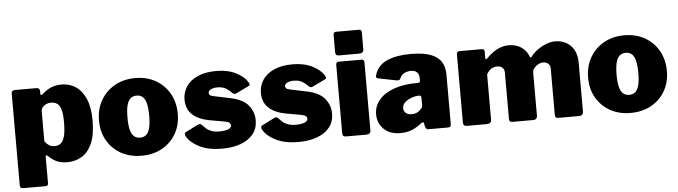

<svg xmlns="http://www.w3.org/2000/svg" viewBox="-52 -966 4787 1355"><g transform="rotate(-5 2341.0 -288.5)"><path d="M216 -530Q242 -530 242 -506V-485Q242 -479 247 -479Q252 -479 257 -483Q277 -501 297 -513.5Q317 -526 341.5 -533Q366 -540 397 -540Q453 -540 497 -510.5Q541 -481 567 -421Q593 -361 593 -267Q593 -166 565.5 -105Q538 -44 492 -17Q446 10 390 10Q356 10 325 -0.5Q294 -11 262 -41Q250 -52 245.5 -51.5Q241 -51 241 -36V145Q241 165 223 165H60Q41 165 41 143V-504Q41 -517 46.5 -523.5Q52 -530 68 -530H216ZM241 -151Q254 -133 270.5 -122Q287 -111 311 -111Q336 -111 354 -125Q372 -139 381.5 -174Q391 -209 391 -273Q391 -331 382 -362.5Q373 -394 355 -406.5Q337 -419 311 -419Q292 -419 276 -411.5Q260 -404 250.5 -391.5Q241 -379 241 -363V-151Z M916 10Q834 10 771.5 -25Q709 -60 673.5 -121.5Q638 -183 638 -262Q638 -346 675 -408.5Q712 -471 775 -505.5Q838 -540 917 -540Q1001 -540 1063.5 -504Q1126 -468 1161 -405.5Q1196 -343 1196 -262Q1196 -183 1160.5 -121.5Q1125 -60 1062 -25Q999 10 916 10ZM917 -118Q944 -118 961 -133.5Q978 -149 986 -182Q994 -215 994 -266Q994 -319 986 -352Q978 -385 961 -400.5Q944 -416 917 -416Q891 -416 873.5 -400.5Q856 -385 848 -352Q840 -319 840 -266Q840 -214 848 -181.5Q856 -149 873.5 -133.5Q891 -118 917 -118Z M1590 -378Q1575 -395 1551 -409.5Q1527 -424 1490 -424Q1464 -424 1445 -415Q1426 -406 1426 -389Q1426 -382 1432.5 -375Q1439 -368 1466 -363L1572 -341Q1665 -322 1702.5 -275Q1740 -228 1740 -170Q1740 -112 1708 -72Q1676 -32 1619 -11Q1562 10 1487 10Q1391 10 1327 -22Q1263 -54 1238 -99Q1233 -108 1233 -116Q1233 -124 1240 -128L1327 -172Q1340 -178 1346.5 -177Q1353 -176 1358 -170Q1370 -157 1384.5 -143.5Q1399 -130 1423.5 -121Q1448 -112 1488 -113Q1509 -114 1526 -117.5Q1543 -121 1553 -129Q1563 -137 1563 -149Q1563 -159 1554.5 -167Q1546 -175 1517 -180L1415 -198Q1339 -212 1296 -250.5Q1253 -289 1252 -357Q1252 -409 1279.5 -450.5Q1307 -492 1361 -516Q1415 -540 1492 -540Q1574 -540 1631.5 -510.5Q1689 -481 1711 -444Q1716 -437 1719 -428Q1722 -419 1711 -414L1619 -370Q1610 -366 1603 -368.5Q1596 -371 1590 -378Z M2131 -378Q2116 -395 2092 -409.5Q2068 -424 2031 -424Q2005 -424 1986 -415Q1967 -406 1967 -389Q1967 -382 1973.5 -375Q1980 -368 2007 -363L2113 -341Q2206 -322 2243.5 -275Q2281 -228 2281 -170Q2281 -112 2249 -72Q2217 -32 2160 -11Q2103 10 2028 10Q1932 10 1868 -22Q1804 -54 1779 -99Q1774 -108 1774 -116Q1774 -124 1781 -128L1868 -172Q1881 -178 1887.5 -177Q1894 -176 1899 -170Q1911 -157 1925.5 -143.5Q1940 -130 1964.5 -121Q1989 -112 2029 -113Q2050 -114 2067 -117.5Q2084 -121 2094 -129Q2104 -137 2104 -149Q2104 -159 2095.5 -167Q2087 -175 2058 -180L1956 -198Q1880 -212 1837 -250.5Q1794 -289 1793 -357Q1793 -409 1820.5 -450.5Q1848 -492 1902 -516Q1956 -540 2033 -540Q2115 -540 2172.5 -510.5Q2230 -481 2252 -444Q2257 -437 2260 -428Q2263 -419 2252 -414L2160 -370Q2151 -366 2144 -368.5Q2137 -371 2131 -378Z M2540 -29Q2540 -13 2532 -6.5Q2524 0 2507 0H2366Q2351 0 2345.5 -6Q2340 -12 2340 -25V-507Q2340 -530 2359 -530H2522Q2540 -530 2540 -510ZM2540 -603Q2540 -574 2507 -574H2366Q2351 -574 2345.5 -580.5Q2340 -587 2340 -600V-719Q2340 -742 2359 -742H2522Q2540 -742 2540 -721Z M2895 -42Q2868 -20 2832.5 -5Q2797 10 2750 10Q2675 10 2632.5 -32Q2590 -74 2590 -136Q2590 -195 2627.5 -239Q2665 -283 2734 -307.5Q2803 -332 2897 -332H2904Q2908 -332 2913.5 -334.5Q2919 -337 2919 -346V-363Q2919 -391 2904.5 -406Q2890 -421 2860 -421Q2839 -421 2817 -411.5Q2795 -402 2782 -374Q2778 -366 2773.5 -363.5Q2769 -361 2755 -363L2624 -389Q2617 -391 2613.5 -396.5Q2610 -402 2617 -421Q2640 -485 2705.5 -512.5Q2771 -540 2869 -540Q2962 -540 3014 -519Q3066 -498 3087.5 -461Q3109 -424 3109 -375V-27Q3109 -12 3104.5 -6Q3100 0 3086 0H2949Q2936 0 2930.5 -10.5Q2925 -21 2923 -35L2922 -42Q2919 -62 2895 -42ZM2919 -224Q2919 -242 2904 -242H2900Q2888 -242 2868.5 -237.5Q2849 -233 2830 -223.5Q2811 -214 2797.5 -199Q2784 -184 2784 -163Q2784 -142 2799 -129Q2814 -116 2841 -116Q2861 -116 2874.5 -122Q2888 -128 2896 -135Q2905 -143 2912 -151.5Q2919 -160 2919 -171V-224Z M3221 0Q3195 0 3195 -25V-507Q3195 -530 3214 -530H3374Q3392 -530 3392 -510V-465Q3392 -459 3395.5 -457Q3399 -455 3405 -461Q3427 -484 3452 -502Q3477 -520 3506 -530.5Q3535 -541 3565 -541Q3615 -541 3652.5 -516.5Q3690 -492 3707 -445Q3709 -441 3712 -441.5Q3715 -442 3719 -446Q3738 -472 3767 -493Q3796 -514 3829 -527Q3862 -540 3892 -540Q3960 -540 4003 -496.5Q4046 -453 4046 -373V-30Q4046 0 4015 0H3869Q3856 0 3851 -5.5Q3846 -11 3846 -25V-351Q3846 -374 3831.5 -386.5Q3817 -399 3794 -399Q3782 -399 3769.5 -393.5Q3757 -388 3746.5 -379.5Q3736 -371 3728 -360Q3723 -353 3721.5 -346.5Q3720 -340 3720 -333V-30Q3720 0 3690 0H3544Q3532 0 3526.5 -5.5Q3521 -11 3521 -25V-351Q3521 -374 3507 -386.5Q3493 -399 3469 -399Q3447 -399 3428 -387Q3409 -375 3395 -349V-29Q3395 0 3362 0H3221Z M4381 10Q4299 10 4236.5 -25Q4174 -60 4138.5 -121.5Q4103 -183 4103 -262Q4103 -346 4140 -408.5Q4177 -471 4240 -505.5Q4303 -540 4382 -540Q4466 -540 4528.5 -504Q4591 -468 4626 -405.5Q4661 -343 4661 -262Q4661 -183 4625.5 -121.5Q4590 -60 4527 -25Q4464 10 4381 10ZM4382 -118Q4409 -118 4426 -133.5Q4443 -149 4451 -182Q4459 -215 4459 -266Q4459 -319 4451 -352Q4443 -385 4426 -400.5Q4409 -416 4382 -416Q4356 -416 4338.5 -400.5Q4321 -385 4313 -352Q4305 -319 4305 -266Q4305 -214 4313 -181.5Q4321 -149 4338.5 -133.5Q4356 -118 4382 -118Z"/></g></svg>

Font: Libre Franklin Black
Style: Regular
Weight: 900
Designer: Pablo Impallari, Rodrigo Fuenzalida, Nhung Nguyen
Foundry: Impallari Type
Version: Version 3.000